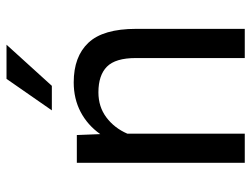

<svg xmlns="http://www.w3.org/2000/svg" viewBox="-113 -677 790 604"><g transform="rotate(-90 282.0 -375.0)"><path d="M163.6 0H71.8V-528.3H159.2L162.1 -454.6Q190.4 -494.6 231.9 -516.4Q273.4 -538.1 324.7 -538.1Q406.2 -538.1 449.7 -491.7Q493.2 -445.3 493.2 -342.3V0H401.4V-342.8Q401.4 -406.7 374.3 -433.6Q347.2 -460.4 293.5 -460.4Q248 -460.4 214.6 -435.3Q181.2 -410.2 163.6 -369.6ZM236.8 -606.9 335.9 -749.5H443.4L314 -606.9Z"/></g></svg>

Font: Bert Sans Medium
Style: Regular
Weight: 500
Designer: Christian Robertson, Adam Twardoch, & Cristiano Sobral
Foundry: Google
Version: Version 12.135;January 10, 2020;FontCreator 12.0.0.2547 64-b